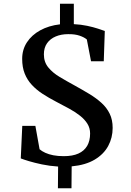

<svg xmlns="http://www.w3.org/2000/svg" viewBox="-20 -880 702 1026"><path d="M289.5 126 290.5 10Q244.5 7 204.2 -1.5Q164 -10 134.2 -19Q104.5 -28 91 -33.5L99 -207.5H169L191.5 -82.5Q203.5 -72 222 -63.5Q240.5 -55 265.2 -50.2Q290 -45.5 320.5 -45.5Q368 -45.5 399 -59.5Q430 -73.5 445.8 -100.5Q461.5 -127.5 461.5 -166.5Q461.5 -195.5 447.2 -218.5Q433 -241.5 408.2 -261.2Q383.5 -281 350.5 -299Q317.5 -317 280 -336.5Q240.5 -357 207.2 -378.8Q174 -400.5 149.8 -426.8Q125.5 -453 112 -486.8Q98.5 -520.5 98.5 -565.5Q98.5 -615 124 -654Q149.5 -693 195 -718Q240.5 -743 300.5 -750V-860H374.5V-751Q413 -749 446 -742Q479 -735 503.2 -727Q527.5 -719 540 -714.5L534.5 -552.5H466.5L444 -669Q430 -681 405 -689.5Q380 -698 344 -697.5Q307 -697.5 277.8 -685.2Q248.5 -673 231.5 -649Q214.5 -625 214.5 -589.5Q214.5 -548.5 238 -519.8Q261.5 -491 298.8 -468.8Q336 -446.5 376.5 -424.5Q420 -400.5 457.2 -378Q494.5 -355.5 522.5 -330Q550.5 -304.5 566.2 -272.2Q582 -240 582 -196.5Q582 -144 558.2 -100Q534.5 -56 486 -27Q437.5 2 363 9L362 126Z"/></svg>

Font: Merriweather 24pt SemiBold
Style: Regular
Weight: 600
Designer: Eben Sorkin
Foundry: Eben Sorkin
Version: Version 2.100